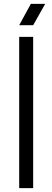

<svg xmlns="http://www.w3.org/2000/svg" viewBox="-20 -970 269 990"><path d="M151 -780V0H79V-780ZM139 -950H213L151 -840H79Z"/></svg>

Font: Cooper Hewitt
Style: Book
Weight: 705
Designer: Village Type and Design LLC
Foundry: Cooper Hewitt Smithsonian Design Museum
Version: 1.000; ttfautohint (v1.8.1)